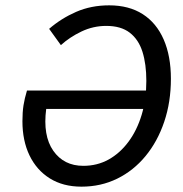

<svg xmlns="http://www.w3.org/2000/svg" viewBox="-20 -687 684 719"><path d="M285 12Q216 12 166.5 -19Q117 -50 90.5 -105Q64 -160 64 -233Q64 -267 68 -292.5Q72 -318 81 -348H547L533 -279H153Q140 -179 179.5 -122.5Q219 -66 292 -66Q344 -66 386.5 -89.5Q429 -113 461 -156Q493 -199 510.5 -257Q528 -315 528 -384Q528 -447 513.5 -493Q499 -539 466 -564.5Q433 -590 378 -590Q329 -590 285 -569Q241 -548 208 -518L164 -579Q209 -618 265 -642.5Q321 -667 389 -667Q463 -667 514.5 -634Q566 -601 593 -539Q620 -477 620 -392Q620 -305 595 -231Q570 -157 525 -102.5Q480 -48 419 -18Q358 12 285 12Z"/></svg>

Font: Source Sans 3 Medium
Style: Italic
Weight: 500
Italic angle: -11°
Designer: Paul D. Hunt
Foundry: Adobe
Version: Version 3.052;hotconv 1.1.0;makeotfexe 2.6.0